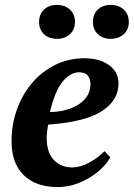

<svg xmlns="http://www.w3.org/2000/svg" viewBox="-20 -749 544 781"><path d="M301 -455Q267 -455 235.5 -418Q204 -381 183 -293Q257 -295 302.5 -326Q348 -357 348 -407Q348 -427 337.5 -441Q327 -455 301 -455ZM429 -109Q418 -89 397 -67.5Q376 -46 348 -28.5Q320 -11 286 0.5Q252 12 215 12Q126 12 76.5 -36.5Q27 -85 27 -174Q27 -243 49 -304Q71 -365 110.5 -411.5Q150 -458 204.5 -485Q259 -512 324 -512Q384 -512 423 -484.5Q462 -457 462 -409Q462 -341 394.5 -297Q327 -253 176 -242Q173 -228 171.5 -213.5Q170 -199 170 -186Q170 -129 199 -98.5Q228 -68 273 -68Q292 -68 311 -74Q330 -80 347.5 -90Q365 -100 379.5 -111.5Q394 -123 405 -134ZM358 -659Q358 -691 378 -710Q398 -729 430 -729Q463 -729 483.5 -710Q504 -691 504 -659Q504 -629 483.5 -610Q463 -591 430 -591Q398 -591 378 -610Q358 -629 358 -659ZM139 -659Q139 -691 159 -710Q179 -729 212 -729Q244 -729 264.5 -710Q285 -691 285 -659Q285 -629 264.5 -610Q244 -591 212 -591Q179 -591 159 -610Q139 -629 139 -659Z"/></svg>

Font: PTSerif
Style: Bold Italic
Weight: 700
Italic angle: -12°
Designer: A.Korolkova, O.Umpeleva, V.Yefimov
Foundry: ParaType Ltd
Version: Version 1.000W OFL; ttfautohint (v1.2) -l 8 -r 50 -G 200 -x 